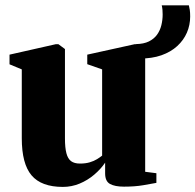

<svg xmlns="http://www.w3.org/2000/svg" viewBox="-20 -706 749 736"><path d="M455 9.5Q420.5 9.5 401.8 -0.8Q383 -11 383 -41.5V-82.5Q366.5 -58 341.2 -36.5Q316 -15 285.2 -2.2Q254.5 10.5 221 10.5Q138.5 10.5 101 -33.8Q63.5 -78 63.5 -176V-440L16.5 -459.5V-496.5L193.5 -536.5H204L229 -518V-175Q229 -140 234.5 -118.8Q240 -97.5 252.5 -88.2Q265 -79 286.5 -79Q308 -79 324 -83.8Q340 -88.5 351.8 -95.8Q363.5 -103 371.5 -109.5V-440L314.5 -460V-496.5L496 -536.5H509L536.5 -518V-47.5L579.5 -42V-5Q561 -1.5 529 4Q497 9.5 455 9.5ZM515 -481.5 501.5 -537Q531 -537.5 550.8 -547.2Q570.5 -557 582 -573Q593.5 -589 598.5 -609.2Q603.5 -629.5 603.5 -650.5Q603.5 -659.5 602.8 -668.2Q602 -677 600 -685.5H704Q706 -678 707.5 -668Q709 -658 709 -643Q709 -610 696.5 -581Q684 -552 659.5 -529.5Q635 -507 599 -494.2Q563 -481.5 515 -481.5Z"/></svg>

Font: Merriweather 96pt Black
Style: Regular
Weight: 900
Version: Version 2.100